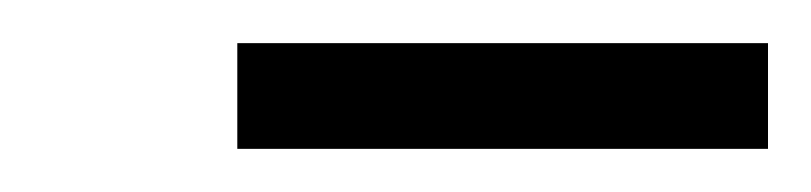

<svg xmlns="http://www.w3.org/2000/svg" viewBox="-20 -321 376 89"><path d="M90 -252V-301H336V-252Z"/></svg>

Font: NotoSansHansLight
Style: Regular
Weight: 300
Designer: Ryoko NISHIZUKA  (kana & ideographs); Paul D. Hunt (Latin, Greek & Cyrillic); Wenlong ZHANG  (bopomofo); Sandoll Communi
Foundry: Adobe Systems Incorporated
Version: Version 1.00;December 8, 2021;FontCreator 13.0.0.2675 64-bit